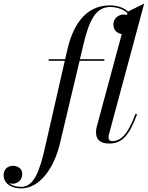

<svg xmlns="http://www.w3.org/2000/svg" viewBox="-205 -790 824 1070"><path d="M66.5 -460V-451H156L44 40C16.5 159.5 -15.5 251.5 -86 251.5C-116 251.5 -139.5 243.5 -154.5 230.5C-148 233 -141.5 234 -135 234C-106.5 234 -81 213.5 -81 178.5C-81 148.5 -108 134 -133 134C-163.5 134 -185 155 -185 186C-185 228 -148 260 -87 260C23 260 99.5 134 128.5 11.5L238.5 -451H376.5V-460H240.5L259.5 -540C288 -659.5 322 -751 407.5 -751C451.5 -751 484 -736.5 505 -717L502 -706.5C496 -708 489.5 -709 484 -709C455.5 -709 427 -688.5 427 -653.5C427 -619.5 451 -603.5 473.5 -600L334.5 -85C332 -76 330 -63 330 -53C330 -14.5 351.5 10 403.5 10C477.5 10 516 -38 559 -153L550.5 -156C508.5 -45.5 472 -3.5 419 -3.5C407 -3.5 399.5 -12 399.5 -22.5C399.5 -27.5 400.5 -34.5 402 -40.5L598.5 -770L508.5 -725.5C486.5 -745.5 452.5 -760 407.5 -760C262.5 -760 198 -635 170 -511.5L158 -460Z"/></svg>

Font: Bodoni* 24pt
Style: Italic
Weight: 400
Italic angle: -13°
Version: Version 2.3